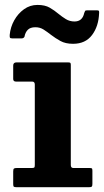

<svg xmlns="http://www.w3.org/2000/svg" viewBox="-20 -780 433 800"><path d="M284.5 -597.5Q253 -597.5 231.8 -609.2Q210.5 -621 193 -634.5Q177 -647 161.8 -656.8Q146.5 -666.5 127.5 -666.5Q106 -666.5 95.5 -655.5Q85 -644.5 82 -627Q78.5 -620 69.5 -620H31Q22.5 -620 21.2 -623.8Q20 -627.5 20.5 -635Q23.5 -667 39.2 -695.2Q55 -723.5 80 -741.5Q105 -759.5 136 -759.5Q167.5 -759.5 187.2 -748Q207 -736.5 223.5 -722.5Q238 -710.5 254.2 -700.5Q270.5 -690.5 290.5 -690.5Q323.5 -690.5 331 -726Q333 -731.5 334.5 -734.2Q336 -737 343.5 -737H383.5Q390.5 -737 392 -734.5Q393.5 -732 393 -726Q391 -670.5 363.5 -634Q336 -597.5 284.5 -597.5ZM114.5 -440H47Q35 -440 35 -451V-506.5Q35 -520 48.5 -520H264Q270.5 -520 272.8 -518.2Q275 -516.5 275 -510V-92.5Q275 -80 285.5 -80H352Q360 -80 362.5 -78.5Q365 -77 365 -69V-14Q365 -5 362.5 -2.5Q360 0 351 0H49Q40.5 0 37.8 -2Q35 -4 35 -12.5V-65.5Q35 -75 38 -77.5Q41 -80 50 -80H113Q121 -80 123 -82.2Q125 -84.5 125 -92.5V-427.5Q125 -440 114.5 -440Z"/></svg>

Font: Besley*
Style: Bold
Weight: 700
Designer: Owen Earl
Foundry: indestructible type*
Version: Version 2.000; ttfautohint (v1.8.3)